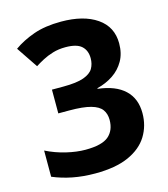

<svg xmlns="http://www.w3.org/2000/svg" viewBox="-110 -810 791 906"><g transform="rotate(-15 286.0 -357.0)"><path d="M511 -554Q511 -505 490.5 -469Q470 -433 435.5 -410Q401 -387 357 -376V-373Q443 -363 487.5 -321Q532 -279 532 -208Q532 -146 501.5 -96.5Q471 -47 407.5 -18.5Q344 10 244 10Q185 10 134 0Q83 -10 38 -29V-157Q84 -134 134.5 -122Q185 -110 228 -110Q309 -110 341.5 -138Q374 -166 374 -217Q374 -247 359 -267.5Q344 -288 306.5 -298.5Q269 -309 202 -309H148V-425H203Q269 -425 303.5 -437.5Q338 -450 350.5 -471.5Q363 -493 363 -521Q363 -559 339.5 -580.5Q316 -602 261 -602Q227 -602 199 -593.5Q171 -585 148.5 -573Q126 -561 109 -550L39 -654Q81 -684 137.5 -704Q194 -724 272 -724Q382 -724 446.5 -679.5Q511 -635 511 -554Z"/></g></svg>

Font: Noto Sans Cham
Style: Bold
Weight: 700
Version: Version 2.002